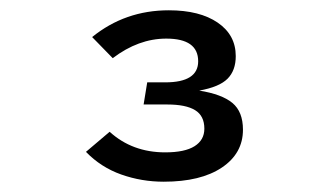

<svg xmlns="http://www.w3.org/2000/svg" viewBox="-20 -662 640 373"><path d="M438 -553Q438 -525 422 -509Q406 -493 367 -486Q411 -479 431.5 -462Q452 -445 452 -410Q452 -364 411 -336.5Q370 -309 298 -309Q255 -309 215.5 -323Q176 -337 147 -367L193 -406Q237 -366 301 -366Q339 -366 358 -378Q377 -390 377 -412Q377 -437 359 -448Q341 -459 305 -459H259L266 -502H301Q365 -502 365 -543Q365 -587 303 -587Q249 -587 199 -549L159 -590Q223 -642 308 -642Q368 -642 403 -618Q438 -594 438 -553Z"/></svg>

Font: Fira Mono
Style: Regular
Weight: 400
Designer: Carrois Corporate & Edenspiekermann AG
Foundry: Carrois Corporate GbR & Edenspiekermann AG
Version: Version 3.206